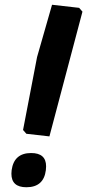

<svg xmlns="http://www.w3.org/2000/svg" viewBox="-20 -772 367 808"><path d="M327 -723 188 -198 91 -209 77 -225 136 -532 199 -752 313 -739ZM111 -128Q174 -128 174 -72Q174 -65 173 -56Q164 16 91 16Q28 16 28 -41Q28 -48 29 -56Q39 -128 111 -128Z"/></svg>

Font: Chau Philomene One
Style: Italic
Weight: 400
Designer: Vicente Lamonaca
Foundry: TipoType
Version: Version 1.001